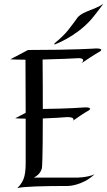

<svg xmlns="http://www.w3.org/2000/svg" viewBox="-20 -955 552 987"><path d="M429 -383C439 -387 460 -404 417 -403C417 -403 332 -396 200 -395C200 -464 200 -545 199 -649C280 -651 358 -654 383 -656C383 -656 425 -658 399 -630C476 -682 486 -686 486 -686C496 -690 518 -706 474 -706C474 -706 370 -698 124 -698L33 -650C55 -649 82 -648 111 -648C111 -527 112 -446 112 -375L58 -347C75 -346 93 -345 112 -345V-145C113 -62 109 -28 69 12C97 4 202 1 329 1C329 1 402 1 466 -59C429 -42 375 -42 375 -42H154C194 -62 196 -95 196 -95C196 -95 200 -138 200 -346C255 -348 302 -351 325 -353C325 -353 367 -355 356 -335C419 -379 429 -383 429 -383ZM511 -935C463 -903 412 -899 381 -868C340 -813 326 -786 260 -732C259 -731 260 -726 260 -726C260 -726 366 -763 447 -853C465 -873 511 -935 511 -935Z"/></svg>

Font: Quintessential
Style: Regular
Weight: 400
Designer: Astigmatic (AOETI)
Foundry: Astigmatic (AOETI)
Version: Version 1.000